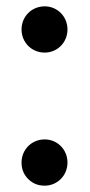

<svg xmlns="http://www.w3.org/2000/svg" viewBox="-20 -579 285 606"><path d="M69 -14C83 0 100 7 121 7C161 7 193 -25 193 -66C193 -107 161 -139 121 -139C80 -139 48 -107 48 -66C48 -45 55 -28 69 -14ZM48 -486C48 -445 80 -413 121 -413C161 -413 193 -445 193 -486C193 -527 161 -559 121 -559C80 -559 48 -527 48 -486Z"/></svg>

Font: Poppins Medium
Style: Regular
Weight: 500
Designer: Ninad Kale (Devanagari), Jonny Pinhorn (Latin)
Foundry: Indian Type Foundry
Version: 4.004